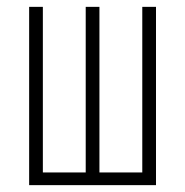

<svg xmlns="http://www.w3.org/2000/svg" viewBox="-20 -540 540 560"><path d="M65 0V-520H105V-37H230V-520H270V-37H395V-520H435V0Z"/></svg>

Font: Iosevka Extralight
Style: Regular
Weight: 200
Monospace: yes
Designer: Belleve Invis
Foundry: Belleve Invis
Version: Version 32.0.1; ttfautohint (v1.8.4)